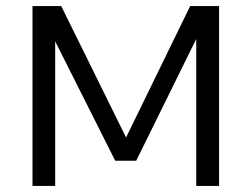

<svg xmlns="http://www.w3.org/2000/svg" viewBox="-20 -615 832 635"><path d="M87.5 0V-595H182.5L404.5 -145H389.5L609 -595H704.5V0H629V-526.5H649L430.5 -83.5H361L138.5 -526H162.5V0Z"/></svg>

Font: Encode Sans SC Condensed Thin
Style: Regular
Weight: 400
Version: Version 3.002